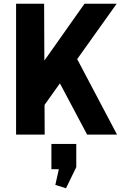

<svg xmlns="http://www.w3.org/2000/svg" viewBox="-20 -720 657 1027"><path d="M98 -227 432 -700H604L197 -129ZM66 -700H216L219 0H66ZM266 -339 378 -432 606 0H446ZM388 50V174L333 287L276 269L313 103L375 185H255V50Z"/></svg>

Font: Pathway Extreme SemiCondensed
Style: Bold
Weight: 700
Width: 4
Version: Version 1.001;gftools[0.9.26]